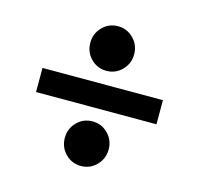

<svg xmlns="http://www.w3.org/2000/svg" viewBox="-87 -745 780 752"><g transform="rotate(15 302.5 -369.0)"><path d="M58.6 -417.5H546.9V-319.8H58.6ZM365.7 -111.8Q339.8 -85.4 302.7 -85.4Q265.6 -85.4 239.7 -111.8Q213.9 -138.2 213.9 -175.8Q213.9 -213.4 239.7 -239.7Q265.6 -266.1 302.7 -266.1Q339.8 -266.1 365.7 -239.7Q391.6 -213.4 391.6 -175.8Q391.6 -138.2 365.7 -111.8ZM239.7 -625.5Q265.6 -651.9 302.7 -651.9Q339.8 -651.9 365.7 -625.5Q391.6 -599.1 391.6 -561.5Q391.6 -523.9 365.7 -497.6Q339.8 -471.2 302.7 -471.2Q265.6 -471.2 239.7 -497.6Q213.9 -523.9 213.9 -561.5Q213.9 -599.1 239.7 -625.5Z"/></g></svg>

Font: Berenika
Style: Bold
Weight: 700
Designer: Wojciech Kalinowski "wmk69" (wmk69@o2.pl)
Foundry: Wojciech Kalinowski "wmk69" (wmk69@o2.pl)
Version: Version 3.1.0; 2021-05-14